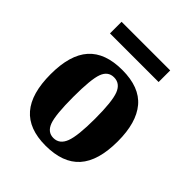

<svg xmlns="http://www.w3.org/2000/svg" viewBox="-178 -734 856 856"><g transform="rotate(45 250.0 -306.0)"><path d="M461.9 -231.9Q461.9 -108.4 408.9 -49.3Q356 9.8 247.1 9.8Q141.6 9.8 89.8 -50Q38.1 -109.9 38.1 -231.9Q38.1 -353.5 90.6 -412.4Q143.1 -471.2 251 -471.2Q359.9 -471.2 410.9 -410.4Q461.9 -349.6 461.9 -231.9ZM318.8 -231.9Q318.8 -339.4 303 -380.6Q287.1 -421.9 248 -421.9Q210.4 -421.9 195.8 -382.3Q181.2 -342.8 181.2 -231.9Q181.2 -119.1 196 -79.1Q210.9 -39.1 248 -39.1Q286.6 -39.1 302.7 -81.3Q318.8 -123.5 318.8 -231.9ZM96.7 -547.4V-620.6H403.3V-547.4Z"/></g></svg>

Font: Liberation Serif
Style: Bold
Weight: 700
Designer: Steve Matteson
Foundry: Ascender Corporation
Version: Version 2.1.5